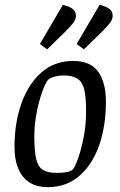

<svg xmlns="http://www.w3.org/2000/svg" viewBox="-20 -765 498 794"><path d="M178 9Q110 9 75 -34.5Q40 -78 40 -158Q40 -258 69 -338.5Q98 -419 152 -466Q206 -513 283 -513Q354 -513 386 -468.5Q418 -424 418 -344Q418 -244 390 -164Q362 -84 308 -37.5Q254 9 178 9ZM216 -50Q232 -50 251.5 -52.5Q271 -55 281 -64Q289 -72 302 -107.5Q315 -143 325.5 -195Q336 -247 336 -304Q336 -362 328.5 -394Q321 -426 300.5 -439.5Q280 -453 243 -453Q226 -453 207.5 -448.5Q189 -444 179 -435Q173 -429 163.5 -408Q154 -387 144.5 -354.5Q135 -322 128.5 -282Q122 -242 122 -199Q122 -139 130 -106.5Q138 -74 158 -62Q178 -50 216 -50ZM175 -561 145 -583 240 -745Q264 -739 275.5 -731.5Q287 -724 290.5 -716Q294 -708 294 -699Q294 -683 278.5 -665Q263 -647 251 -635ZM327 -561 297 -583 392 -745Q416 -739 427.5 -731.5Q439 -724 442.5 -716Q446 -708 446 -699Q446 -683 430.5 -665Q415 -647 403 -635Z"/></svg>

Font: Faustina VF Beta
Style: Italic
Weight: 400
Italic angle: -8°
Designer: Alfonso Garcia
Foundry: Omnibus-Type
Version: Version 1.006